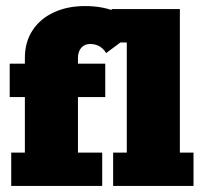

<svg xmlns="http://www.w3.org/2000/svg" viewBox="-20 -613 670 633"><path d="M17 0V-110H62V-293H12V-403H62V-422Q62 -474 87 -512.5Q112 -551 157 -572Q202 -593 260 -593Q324 -593 368 -571.5Q412 -550 432 -514L330 -438Q321 -453 307.5 -460.5Q294 -468 277 -468Q259 -468 248 -455.5Q237 -443 237 -422V-403H327V-293H237V-110H317V0ZM353 0V-110H398V-473H348V-583H573V-110H618V0Z"/></svg>

Font: Rokkitt Black
Style: Regular
Weight: 900
Designer: Vernon Adams
Foundry: Vernon Adams
Version: Version 3.103